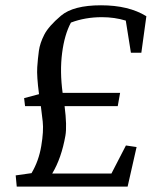

<svg xmlns="http://www.w3.org/2000/svg" viewBox="-20 -691 606 711"><path d="M445.8 -614.7Q404.3 -627.4 357.4 -627.4Q295.4 -627.4 242.7 -607.4Q218.8 -563 210 -494.6Q201.2 -426.3 211.9 -347.2H424.8L416 -297.9H219.2Q228.5 -224.1 222.2 -188.5Q207.5 -105 173.3 -48.3H392.6L446.3 -152.3L485.8 -146.5L452.6 0H42L38.1 -41.5L96.7 -49.8Q123.5 -94.7 132.8 -150.4Q142.1 -205.6 138.2 -241Q134.3 -276.4 131.3 -297.9H72.8L69.3 -327.6L124.5 -342.3Q115.7 -409.2 117.9 -441.9Q120.1 -474.6 124 -502.9Q127.9 -531.2 144 -562.7Q160.2 -594.2 205.8 -632.8Q251.5 -671.4 354 -671.4Q456.5 -671.4 522 -630.9L503.4 -495.6H464.8Z"/></svg>

Font: NoticiaText-Italic
Style: Italic
Weight: 400
Italic angle: -8°
Designer: JM Sole
Foundry: JM Sole
Version: Version 1.003